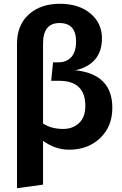

<svg xmlns="http://www.w3.org/2000/svg" viewBox="-20 -777 646 1017"><path d="M315 -94Q365 -94 398.5 -125Q432 -156 432 -216Q432 -349 293 -349H251L261 -447H291Q333 -447 358 -475Q383 -503 383 -557Q383 -655 295 -655Q208 -655 208 -546V-123Q251 -94 315 -94ZM379 -405Q575 -384 575 -206Q575 -107 510.5 -45.5Q446 16 346 16Q273 16 208 -31V201L70 220V-545Q70 -644 132.5 -700.5Q195 -757 297 -757Q397 -757 458.5 -706Q520 -655 520 -574Q520 -504 483 -461.5Q446 -419 379 -405Z"/></svg>

Font: FiraSans
Style: Regular
Weight: 600
Designer: Carrois Corporate & Edenspiekermann AG
Foundry: Carrois Corporate GbR & Edenspiekermann AG
Version: Version 3.106;PS 003.106;hotconv 1.0.70;makeotf.lib2.5.58329